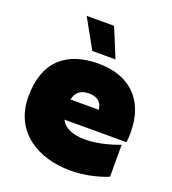

<svg xmlns="http://www.w3.org/2000/svg" viewBox="-140 -871 885 988"><g transform="rotate(20 302.0 -377.5)"><path d="M357 11C425 11 496 -3 561 -29V-204C489 -177 425 -165 373 -165C306 -165 259 -186 240 -225H580C582 -244 583 -262 583 -279C583 -462 473 -556 308 -556C136 -556 25 -470 25 -274C25 -79 182 11 357 11ZM389 -333H234C243 -380 276 -395 313 -395C352 -395 384 -380 389 -333ZM381 -606 315 -766H165L254 -606Z"/></g></svg>

Font: Chess Sans Black
Style: Regular
Weight: 900
Designer: Wolf Bōese
Foundry: Wolf Bōese
Version: Version 7.223;Glyphs 3.3 (3306)